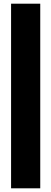

<svg xmlns="http://www.w3.org/2000/svg" viewBox="-20 -820 278 1040"><path d="M40 200V-800H198V200Z"/></svg>

Font: Big Shoulders Text Black
Style: Regular
Weight: 900
Designer: Patric King
Foundry: XO Type Co
Version: Version 1.000; ttfautohint (v1.8.2)